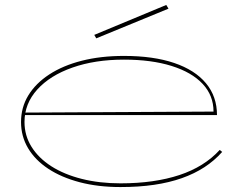

<svg xmlns="http://www.w3.org/2000/svg" viewBox="-20 -741 983 776"><path d="M481 -515Q600 -515 684 -486.5Q768 -458 812.5 -404.5Q857 -351 857 -276H79V-286L843 -290Q843 -355 799 -402Q755 -449 673.5 -474.5Q592 -500 481 -500Q364 -500 273 -468Q182 -436 130.5 -379Q79 -322 79 -248Q79 -193 107.5 -147.5Q136 -102 187.5 -69Q239 -36 310.5 -18Q382 0 467 0Q536 0 595.5 -8.5Q655 -17 705 -33.5Q755 -50 796 -75.5Q837 -101 868 -135L878 -127Q847 -92 806.5 -65.5Q766 -39 715 -21Q664 -3 602.5 6Q541 15 467 15Q376 15 302 -4.5Q228 -24 175 -59Q122 -94 93.5 -142Q65 -190 65 -248Q65 -307 94.5 -355.5Q124 -404 179 -440Q234 -476 310.5 -495.5Q387 -515 481 -515ZM369 -586 361 -600 652 -721 661 -706Z"/></svg>

Font: Kalnia Expanded Thin
Style: Regular
Weight: 250
Width: 7
Designer: Frida Medrano
Foundry: Frida Medrano
Version: Version 1.105